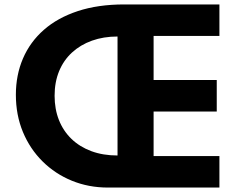

<svg xmlns="http://www.w3.org/2000/svg" viewBox="-20 -845 1094 865"><path d="M466.5 0Q379 0 303.8 -30.8Q228.5 -61.5 171.8 -117.8Q115 -174 83.2 -250.5Q51.5 -327 51.5 -418Q51.5 -507 83.5 -581.5Q115.5 -656 177.5 -710.5Q239.5 -765 330.5 -795Q421.5 -825 539.5 -825H968.5V-683H672V-484.5H956.5V-342.5H672V-142H968.5V0ZM509.5 -144.5V-680.5Q446.5 -680.5 394.2 -661.8Q342 -643 304.2 -608.2Q266.5 -573.5 246.2 -524.2Q226 -475 226 -413.5Q226 -353.5 245.5 -304.2Q265 -255 302 -219.2Q339 -183.5 391.5 -164Q444 -144.5 509.5 -144.5Z"/></svg>

Font: Spartan Thin
Style: Bold
Weight: 700
Version: Version 1.004